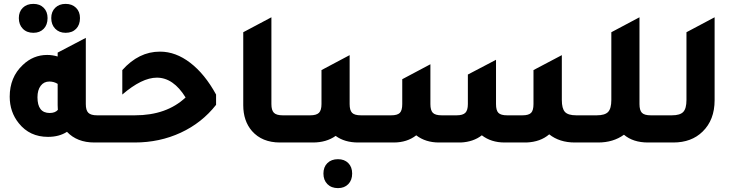

<svg xmlns="http://www.w3.org/2000/svg" viewBox="-20 -734 3791 989"><path d="M152 -565Q118 -565 97.5 -586Q77 -607 77 -641Q77 -674 97.5 -694Q118 -714 152 -714Q185 -714 205 -694Q225 -674 225 -641Q225 -606 205 -585.5Q185 -565 152 -565ZM318 -565Q285 -565 264.5 -586Q244 -607 244 -641Q244 -674 264.5 -694Q285 -714 318 -714Q351 -714 371.5 -694Q392 -674 392 -641Q392 -606 372 -585.5Q352 -565 318 -565ZM480 -140H578V0H466Q377 0 325 -55Q285 -29 227 -29Q133 -29 77 -99Q30 -157 30 -236Q30 -336 97 -399Q151 -451 223 -451Q250 -451 277 -443V-463L422 -539V-198Q422 -166 435 -153Q448 -140 480 -140ZM277 -302Q258 -314 234 -314Q206 -314 189.5 -292Q173 -270 173 -233Q173 -152 236 -152Q264 -152 278 -168Q277 -176 277 -192Z M524 0V-140H675Q838 -140 936 -232Q873 -334 788 -334Q711 -334 610 -247V-373Q695 -468 803 -468H805Q885 -468 960 -410.5Q1035 -353 1093 -247V-194Q1020 -101 911 -50.5Q802 0 674 0Z M1422 0Q1330 0 1278 -59Q1233 -111 1233 -192V-568L1378 -645V-198Q1378 -166 1391 -153Q1404 -140 1436 -140H1534V0Z M1839 -140H1936V0H1825Q1755 0 1709 -34Q1661 0 1592 0H1480V-140H1578Q1610 -140 1623 -153Q1636 -166 1636 -198V-373L1781 -450V-198Q1781 -166 1793.5 -153Q1806 -140 1839 -140ZM1721 86Q1754 86 1774 106Q1794 126 1794 160Q1794 194 1774 214.5Q1754 235 1721 235Q1687 235 1666.5 214.5Q1646 194 1646 160Q1646 126 1666.5 106Q1687 86 1721 86Z M1883 0V-140H1995Q2027 -140 2039.5 -152.5Q2052 -165 2052 -198V-326L2197 -403V-198Q2197 -166 2209.5 -153Q2222 -140 2255 -140H2332Q2364 -140 2377 -153Q2390 -166 2390 -198V-350L2535 -426V-198Q2535 -165 2547.5 -152.5Q2560 -140 2592 -140H2671Q2703 -140 2715.5 -152.5Q2728 -165 2728 -198V-373L2874 -450V-219Q2874 -175 2890 -157.5Q2906 -140 2948 -140H3042V0H2941Q2862 0 2809 -42Q2764 -3 2692 0H2579Q2510 0 2462 -37Q2418 -3 2354 0H2241Q2172 0 2124 -37Q2077 0 2008 0Z M3332 -140H3429V0H3318Q3241 0 3194 -40Q3139 0 3061 0H2989V-140H3054Q3096 -140 3112.5 -157.5Q3129 -175 3129 -219V-568L3274 -645V-198Q3274 -166 3286.5 -153Q3299 -140 3332 -140Z M3376 0V-140H3441Q3483 -140 3499.5 -157.5Q3516 -175 3516 -219V-568L3661 -645V-218Q3661 -116 3599 -56Q3542 0 3448 0Z"/></svg>

Font: Tajawal ExtraBold
Style: Regular
Weight: 800
Designer: Boutros Fonts
Foundry: Created by Boutros International 2017
Version: Version 1.700